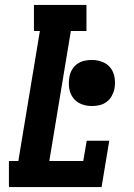

<svg xmlns="http://www.w3.org/2000/svg" viewBox="-20 -755 540 775"><path d="M16 0V-105H54L141 -630H117V-735H329V-630H266L179 -105H316L330 -187H421L390 0ZM351 -327Q328 -327 308 -335Q288 -343 275.5 -359.5Q263 -376 259.5 -398Q256 -420 260 -443Q262 -458 270 -472.5Q278 -487 291 -496.5Q304 -506 319.5 -509.5Q335 -513 351 -513Q373 -513 393.5 -505Q414 -497 426.5 -480.5Q439 -464 442.5 -442Q446 -420 442 -397Q439 -382 431 -367.5Q423 -353 410 -343.5Q397 -334 381.5 -330.5Q366 -327 351 -327Z"/></svg>

Font: Iosevka Slab Extrabold Oblique
Style: Regular
Weight: 800
Italic angle: -9°
Monospace: yes
Designer: Belleve Invis
Foundry: Belleve Invis
Version: Version 11.1.1; ttfautohint (v1.8.3)